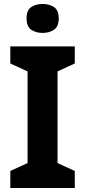

<svg xmlns="http://www.w3.org/2000/svg" viewBox="-20 -948 429 968"><path d="M357 0H32V-86L119 -126V-588L32 -628V-714H357V-628L270 -588V-126L357 -86ZM195 -928Q228 -928 252 -912.5Q276 -897 276 -855Q276 -814 252 -798Q228 -782 195 -782Q161 -782 137.5 -798Q114 -814 114 -855Q114 -897 137.5 -912.5Q161 -928 195 -928Z"/></svg>

Font: Noto Sans Hanifi Rohingya
Style: Regular
Weight: 400
Designer: Monotype Design Team and DaltonMaag
Foundry: Google LLC
Version: Version 2.101